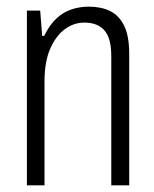

<svg xmlns="http://www.w3.org/2000/svg" viewBox="-20 -558 465 578"><path d="M61 0V-526H101L107 -450H113Q129 -483 150 -502.5Q171 -522 196 -530Q221 -538 247 -538Q284 -538 311 -525Q338 -512 353.5 -481Q369 -450 369 -395V0H315V-388Q315 -414 310.5 -433Q306 -452 296 -464.5Q286 -477 270.5 -483.5Q255 -490 234 -490Q202 -490 175 -470Q148 -450 131 -411Q114 -372 114 -313V0Z"/></svg>

Font: Archivo Condensed ExtraLight
Style: Regular
Weight: 250
Width: 3
Designer: Hector Gatti
Foundry: Omnibus-Type
Version: Version 2.001